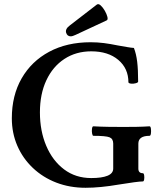

<svg xmlns="http://www.w3.org/2000/svg" viewBox="-20 -876 744 909"><path d="M385 13Q310 13 246.5 -11.5Q183 -36 135.5 -81Q88 -126 62 -186Q36 -246 36 -316Q36 -424 82.5 -505Q129 -586 213 -631Q297 -676 409 -676Q442 -676 472.5 -672Q503 -668 537 -661Q566 -656 583 -653Q600 -650 614 -649Q625 -621 629.5 -583.5Q634 -546 634 -490Q634 -485 623 -482Q612 -479 601 -480Q590 -481 588 -486Q588 -552 540 -592.5Q492 -633 412 -633Q340 -633 285 -597Q230 -561 199.5 -496Q169 -431 169 -344Q169 -256 199 -185.5Q229 -115 283.5 -74Q338 -33 412 -33Q462 -33 489 -44Q516 -55 516 -78V-196Q516 -219 498.5 -226Q481 -233 422 -233Q418 -233 416 -244Q414 -255 415.5 -266.5Q417 -278 422 -278Q458 -276 494 -275.5Q530 -275 565 -275Q596 -275 626.5 -275.5Q657 -276 688 -278Q693 -278 694.5 -266.5Q696 -255 694.5 -244Q693 -233 688 -233Q635 -233 635 -196V-78Q635 -56 656 -56Q661 -56 662.5 -46Q664 -36 662.5 -26.5Q661 -17 656 -17Q633 -17 541 -2Q454 13 385 13ZM315 -704Q298 -704 293 -721.5Q288 -739 311 -756L438 -854Q446 -860 456.5 -850.5Q467 -841 476 -825.5Q485 -810 488.5 -796Q492 -782 484 -779L338 -711Q331 -708 325.5 -706Q320 -704 315 -704Z"/></svg>

Font: Junicode
Style: Bold
Weight: 700
Designer: Peter S. Baker
Version: Version 2.100; ttfautohint (v1.8.4)